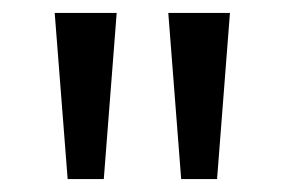

<svg xmlns="http://www.w3.org/2000/svg" viewBox="-20 -734 442 298"><path d="M161.1 -713.9 141.1 -456.1H85L64.9 -713.9ZM336.9 -713.9 316.9 -456.1H261.2L241.2 -713.9Z"/></svg>

Font: Noto Sans Khmer UI
Style: Regular
Weight: 400
Designer: Danh Hong
Foundry: Danh Hong
Version: Version 1.03